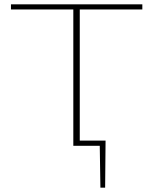

<svg xmlns="http://www.w3.org/2000/svg" viewBox="-20 -678 741 893"><path d="M351 -634V-24H471L469 195H447L444 0H321V-634H31V-658H642V-634Z"/></svg>

Font: Ysabeau Extralight
Style: Regular
Weight: 200
Designer: Christian Thalmann (Catharsis Fonts)
Version: Version 0.003